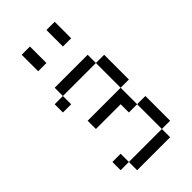

<svg xmlns="http://www.w3.org/2000/svg" viewBox="-264 -952 1029 1029"><g transform="rotate(-45 250.0 -437.5)"><path d="M125 -62.5V0H375V-62.5ZM125 -62.5V-125H62.5V-62.5ZM375 -62.5H437.5V-250H375ZM375 -250Q375 -250 375 -375H125V-312.5H312.5V-250ZM375 -375H437.5V-562.5H375ZM125 -562.5H62.5V-500H125ZM125 -562.5H375V-625H125ZM125 -875Q125 -875 125 -750H187.5Q187.5 -750 187.5 -875ZM312.5 -875Q312.5 -875 312.5 -750H375Q375 -750 375 -875Z"/></g></svg>

Font: CalcUnifontExMono
Style: Regular
Weight: 500
Version: Version 15.0.06